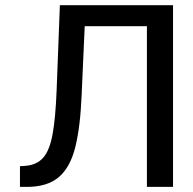

<svg xmlns="http://www.w3.org/2000/svg" viewBox="-20 -732 756 752"><path d="M214.5 -711.6H657.7V0H555.4V-629.3H311.8L299.7 -359.4Q294.7 -235.8 275 -156.2Q255.3 -76.7 210.4 -38.4Q165.5 0 85.2 0H58.2V-81L79.5 -82.4Q124.3 -85.9 149.3 -114.5Q174.4 -143.1 185.9 -206.1Q197.4 -269.2 201.7 -376.4Z"/></svg>

Font: Interface
Style: Regular
Weight: 400
Designer: Rasmus Andersson
Foundry: rsms
Version: Version 1.8